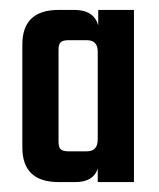

<svg xmlns="http://www.w3.org/2000/svg" viewBox="-20 -651 320 387"><path d="M178 -631H250V-284H177V-311Q168 -284 132 -284H98Q25 -284 25 -354V-561Q25 -631 98 -631H130Q169 -631 178 -600ZM118 -346H155Q177 -346 177 -370V-547Q177 -570 155 -570H118Q107 -570 102.5 -566Q98 -562 98 -551V-365Q98 -354 102.5 -350Q107 -346 118 -346Z"/></svg>

Font: Teko Medium
Style: Regular
Weight: 500
Designer: Manushi Parikh, Jonny Pinhorn
Foundry: Indian Type Foundry
Version: Version 1.106;PS 1.0;hotconv 1.0.78;makeotf.lib2.5.61930; tt